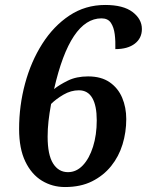

<svg xmlns="http://www.w3.org/2000/svg" viewBox="-20 -744 592 774"><path d="M242 10Q191 10 149 -15.5Q107 -41 82 -93Q57 -145 57 -224Q57 -318 81 -407Q105 -496 150.5 -567.5Q196 -639 260 -681.5Q324 -724 404 -724Q477 -724 514.5 -695.5Q552 -667 552 -627Q552 -590 523.5 -568Q495 -546 445 -546Q446 -578 442.5 -606Q439 -634 427 -652Q415 -670 389 -670Q263 -670 198 -385Q219 -402 253.5 -419Q288 -436 335 -436Q388 -436 422 -412.5Q456 -389 472.5 -350Q489 -311 489 -264Q489 -211 474 -162Q459 -113 428 -74.5Q397 -36 351 -13Q305 10 242 10ZM254 -50Q288 -50 314 -77.5Q340 -105 355 -152.5Q370 -200 370 -259Q370 -318 352 -349Q334 -380 298 -380Q266 -380 236 -362.5Q206 -345 186 -325Q179 -287 175.5 -255.5Q172 -224 172 -193Q172 -120 194 -85Q216 -50 254 -50Z"/></svg>

Font: Noto Serif SemiCondensed SemiBold
Style: Italic
Weight: 600
Width: 4
Italic angle: -12°
Designer: Monotype Design Team
Foundry: Monotype Imaging Inc.
Version: Version 2.014; ttfautohint (v1.8.4.7-5d5b)